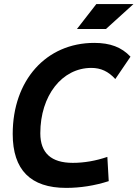

<svg xmlns="http://www.w3.org/2000/svg" viewBox="-20 -914 676 944"><path d="M305.2 9.8C374.5 9.8 444.8 -1 514.6 -23.4L507.8 -142.6C450.2 -123 393.6 -113.3 337.9 -113.3C231.9 -113.3 178.2 -161.6 178.2 -258.8C178.2 -443.8 284.7 -580.1 429.2 -580.1C475.6 -580.1 512.7 -563 546.9 -525.4L621.6 -635.3C577.6 -682.1 522 -703.1 443.4 -703.1C206.5 -703.1 42.5 -519 42.5 -255.4C42.5 -78.6 130.4 9.8 305.2 9.8ZM358.4 -771.5H501L636.2 -894H453.6Z"/></svg>

Font: Cascadia Mono PL
Style: Bold Italic
Weight: 700
Italic angle: -10°
Monospace: yes
Designer: Aaron Bell
Foundry: Saja Typeworks
Version: Version 2404.023